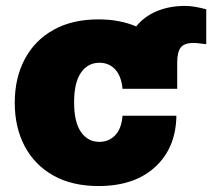

<svg xmlns="http://www.w3.org/2000/svg" viewBox="-20 -618 716 648"><path d="M578.1 -318.2H393.5Q389.6 -361.2 368.8 -383.7Q348 -406.2 315.3 -406.2Q276.6 -406.2 253.4 -373Q230.1 -339.8 230.1 -272.7Q230.1 -205.6 253.4 -172.4Q276.6 -139.2 315.3 -139.2Q347.7 -139.2 369 -161.8Q390.3 -184.3 393.5 -227.3H575.3Q573.9 -119 503.7 -54.5Q433.6 9.9 312.5 9.9Q223.7 9.9 160.5 -25.4Q97.3 -60.7 63.6 -124.1Q29.8 -187.5 29.8 -271.3Q29.8 -355.1 63.6 -418.5Q97.3 -481.9 160.5 -517.2Q223.7 -552.6 312.5 -552.6Q383.9 -552.6 439.6 -528.8Q466.6 -562.5 509.2 -580.3Q551.8 -598 603.7 -598Q621.1 -598 638.7 -595Q656.2 -592 676.1 -586.6V-468.8Q664.8 -469.8 654.5 -471.4Q644.2 -473 632.1 -473Q601.6 -473 589.8 -457.4Q578.1 -441.8 578.1 -407.7Z"/></svg>

Font: Inter UI Black
Style: Regular
Weight: 900
Designer: Rasmus Andersson
Foundry: rsms
Version: 3.2;8d6f07862